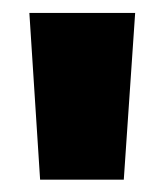

<svg xmlns="http://www.w3.org/2000/svg" viewBox="-20 -680 260 304"><path d="M194 -659.5 176 -395.5H43.5L26.5 -659.5Z"/></svg>

Font: Anek Malayalam Medium ExtraBold
Style: Regular
Weight: 800
Version: Version 1.003